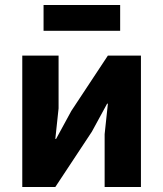

<svg xmlns="http://www.w3.org/2000/svg" viewBox="-20 -747 652 767"><path d="M154 -727V-624H460V-727ZM69 -525V0H201L347 -221L408 -333H411L398 -211V0H543V-525H411L265 -304L204 -192H201L214 -314V-525Z"/></svg>

Font: Braiins Sans
Style: Bold
Weight: 700
Designer: Mike Abbink, Paul van der Laan, Pieter van Rosmalen, Jiri Chlebus, Lubos Buracinsky
Foundry: Bold Monday, Sudetype
Version: Version 1.000;hotconv 1.0.109;makeotfexe 2.5.65596